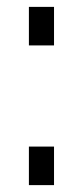

<svg xmlns="http://www.w3.org/2000/svg" viewBox="-20 -538 241 558"><path d="M64 -406V-518H137V-406ZM64 -112H137V0H64Z"/></svg>

Font: YasnoRaleway Medium
Style: Regular
Weight: 500
Designer: Matt McInerney, Pablo Impallari, Rodrigo Fuenzalida
Foundry: Matt McInerney, Pablo Impallari, Rodrigo Fuenzalida
Version: Version 4.026